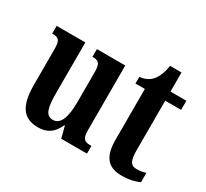

<svg xmlns="http://www.w3.org/2000/svg" viewBox="-135 -864 1157 1078"><g transform="rotate(30 443.0 -325.0)"><path d="M214 10C271 10 311 -14 337 -74H341L360 0H527V-50H520C489 -50 466 -55 466 -114V-536H282V-486H285C316 -486 336 -480 336 -420V-224C336 -129 316 -68 266 -68C219 -68 207 -112 207 -208V-536H21V-486H24C64 -486 76 -474 76 -417V-187C76 -51 117 10 214 10Z M756 10C812 10 851 -3 870 -13V-73C852 -67 832 -64 810 -64C771 -64 759 -91 759 -155V-477H862V-536H759V-660H685C677 -611 664 -583 649 -563C633 -542 607 -524 566 -520V-477H627V-147C627 -31 674 10 756 10Z"/></g></svg>

Font: Noto Serif Sinhala ExtraCondensed
Style: Bold
Weight: 700
Width: 2
Designer: Jelle Bosma - Monotype Design Team
Foundry: Monotype Imaging Inc.
Version: Version 2.007